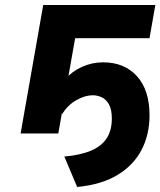

<svg xmlns="http://www.w3.org/2000/svg" viewBox="-20 -531 638 764"><path d="M287 213 236 92Q301.5 86 343.2 68Q385 50 405 18.5Q425 -13 425 -59Q425 -95.5 413.5 -115.8Q402 -136 384.5 -144Q367 -152 349 -152Q319 -152 284.8 -133Q250.5 -114 227 -77L197 -136Q208.5 -181.5 237.8 -214.5Q267 -247.5 306.8 -265.2Q346.5 -283 390 -283Q475 -283 525 -227.8Q575 -172.5 575 -72Q575 4.5 543.2 65.5Q511.5 126.5 447.5 165.2Q383.5 204 287 213ZM62 0 152 -511H598L575 -379H279L212 0Z"/></svg>

Font: Overpass Black
Style: Italic
Weight: 900
Italic angle: -10°
Designer: Delve Withrington, Dave Bailey, Thomas Jockin
Foundry: Delve Fonts LLC
Version: Version 4.000